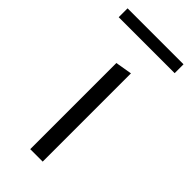

<svg xmlns="http://www.w3.org/2000/svg" viewBox="-193 -603 643 643"><g transform="rotate(45 128.5 -282.0)"><path d="M99 0V-408L158 -418V0ZM-4 -522V-564H261V-522Z"/></g></svg>

Font: Ysabeau Office Light
Style: Regular
Weight: 300
Designer: Christian Thalmann (Catharsis Fonts)
Version: Version 2.001;gftools[0.9.30]; featfreeze: tnum,lnum,ss02